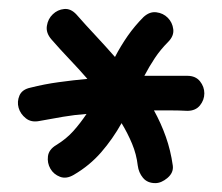

<svg xmlns="http://www.w3.org/2000/svg" viewBox="-20 -752 495 428"><path d="M397.5 -583Q416 -583 425.8 -570.8Q435.5 -558.6 435.5 -543.9Q435.5 -529.3 425.8 -517.1Q416 -504.9 397.5 -504.9Q378.9 -505.9 360.4 -505.9Q341.8 -505.9 323.2 -505.9Q338.9 -477.5 349.6 -447.3Q360.4 -417 365.2 -382.8Q367.2 -367.2 353.5 -355.5Q339.8 -343.8 326.2 -343.8Q308.6 -343.8 298.8 -355.5Q289.1 -367.2 287.1 -382.8Q284.2 -408.2 274.4 -431.6Q264.6 -455.1 251 -477.5Q231.4 -442.4 205.6 -412.6Q179.7 -382.8 144.5 -362.3Q127.9 -352.5 113.8 -357.9Q99.6 -363.3 92.3 -376Q85 -388.7 86.9 -403.8Q88.9 -418.9 105.5 -428.7Q127.9 -442.4 143.6 -460Q159.2 -477.5 172.9 -498Q146.5 -496.1 120.6 -491.7Q94.7 -487.3 68.4 -482.4Q49.8 -478.5 37.6 -488.3Q25.4 -498 21.5 -511.7Q17.6 -525.4 23.4 -539.1Q29.3 -552.7 47.9 -556.6Q79.1 -564.5 110.8 -568.8Q142.6 -573.2 174.8 -576.2Q155.3 -598.6 134.8 -620.1Q114.3 -641.6 94.7 -664.1Q82 -678.7 84.5 -694.3Q86.9 -710 97.7 -720.2Q108.4 -730.5 123 -731.9Q137.7 -733.4 150.4 -719.7Q170.9 -696.3 192.9 -672.9Q214.8 -649.4 236.3 -625Q249 -649.4 264.6 -671.9Q280.3 -694.3 299.8 -713.9Q313.5 -726.6 328.6 -724.6Q343.8 -722.7 354 -712.4Q364.3 -702.1 366.2 -687Q368.2 -671.9 354.5 -658.2Q337.9 -641.6 325.2 -622.6Q312.5 -603.5 301.8 -583Z"/></svg>

Font: Schoolbell
Style: Regular
Weight: 400
Designer: Font Diner, Inc
Foundry: Font Diner, Inc
Version: Version 1.001